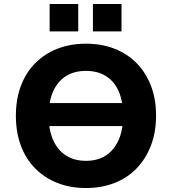

<svg xmlns="http://www.w3.org/2000/svg" viewBox="-20 -936 865 967"><path d="M155 -301V-417H671V-301ZM413 11Q333 11 268 -15Q203 -41 156.5 -88.5Q110 -136 85 -203Q60 -270 60 -353Q60 -436 85 -503Q110 -570 157 -617.5Q204 -665 269 -690.5Q334 -716 413 -716Q492 -716 557 -690.5Q622 -665 668.5 -617.5Q715 -570 740.5 -503.5Q766 -437 766 -354Q766 -271 740.5 -204Q715 -137 668.5 -88.5Q622 -40 557 -14.5Q492 11 413 11ZM413 -126Q472 -126 513.5 -153Q555 -180 577.5 -231Q600 -282 600 -353Q600 -425 578 -475.5Q556 -526 514 -552.5Q472 -579 413 -579Q354 -579 312 -552.5Q270 -526 247.5 -475.5Q225 -425 225 -353Q225 -282 247.5 -231Q270 -180 312 -153Q354 -126 413 -126ZM448 -778V-916H592V-778ZM230 -778V-916H374V-778Z"/></svg>

Font: Nunito Sans 9pt ExtraBold
Style: Regular
Weight: 800
Version: Version 3.101;gftools[0.9.27]